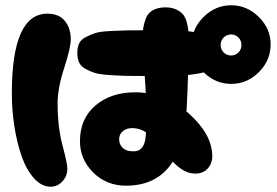

<svg xmlns="http://www.w3.org/2000/svg" viewBox="-20 -720 1053 730"><path d="M459 -14Q676 -14 690 -313Q697 -446 697 -570Q697 -590 696 -603.5Q695 -617 690 -635.5Q685 -654 676 -665Q667 -676 650 -684Q633 -692 609 -692Q580 -692 561 -681Q542 -670 534.5 -650Q527 -630 524.5 -612.5Q522 -595 522 -570Q522 -549 529.5 -443Q537 -337 537 -275Q537 -198 529 -176Q517 -141 481 -145Q460 -145 446.5 -158Q433 -171 433 -191Q433 -210 447.5 -221.5Q462 -233 483 -233Q512 -233 538 -215Q564 -197 583.5 -171.5Q603 -146 623 -121Q643 -96 668.5 -78Q694 -60 723 -60Q752 -60 769.5 -79Q787 -98 787 -126Q787 -209 697.5 -289Q608 -369 493 -369Q402 -369 343 -319Q284 -269 284 -183Q284 -114 334.5 -64Q385 -14 459 -14ZM173 -10Q198 -10 217 -30Q236 -50 236 -79Q236 -99 217.5 -168Q199 -237 199 -327Q199 -385 224 -461.5Q249 -538 249 -571Q249 -613 226.5 -640.5Q204 -668 160 -668Q25 -668 25 -365Q25 -302 34.5 -240.5Q44 -179 62 -127Q80 -75 109 -42.5Q138 -10 173 -10ZM545 -431Q628 -431 664 -432.5Q700 -434 743 -442Q786 -450 801 -468.5Q816 -487 816 -519Q816 -550 801 -568.5Q786 -587 743 -594.5Q700 -602 664 -603.5Q628 -605 545 -605Q489 -605 463 -604.5Q437 -604 398.5 -602Q360 -600 343 -594.5Q326 -589 307 -579.5Q288 -570 281 -555Q274 -540 274 -519Q274 -497 281 -482Q288 -467 307 -457Q326 -447 343 -442Q360 -437 398.5 -434.5Q437 -432 463 -431.5Q489 -431 545 -431ZM1009 -551Q1009 -611 964 -655.5Q919 -700 859 -700Q799 -700 754 -655.5Q709 -611 709 -551Q709 -490 754 -445.5Q799 -401 859 -401Q919 -401 964 -445.5Q1009 -490 1009 -551ZM859 -509Q842 -509 830.5 -520.5Q819 -532 819 -549Q819 -566 830.5 -577.5Q842 -589 859 -589Q875 -589 886.5 -577.5Q898 -566 898 -549Q898 -532 886.5 -520.5Q875 -509 859 -509Z"/></svg>

Font: Cherry Bomb
Style: Regular
Weight: 400
Designer: satsuyako
Foundry: satsuyako
Version: Version 4.0